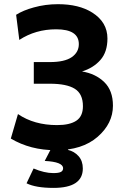

<svg xmlns="http://www.w3.org/2000/svg" viewBox="-20 -706 608 918"><path d="M235.8 192.4Q150.9 192.4 106.9 170.4L140.6 99.6Q192.4 121.6 234.9 121.6Q260.7 121.6 271.2 116Q281.7 110.4 281.7 98.6Q281.7 67.9 193.8 63.5L236.8 -19.5H319.8L304.7 10.7Q335 17.6 355.5 40.5Q376 63.5 376 99.6Q376 192.4 235.8 192.4ZM246.1 12.2Q125.5 12.2 31.7 -43.5L65.9 -160.6Q143.1 -107.9 252.9 -107.9Q313.5 -107.9 345 -128.9Q376.5 -149.9 376.5 -198.2Q376.5 -257.3 337.6 -281.5Q298.8 -305.7 218.8 -305.7H141.6V-409.2H218.8Q288.6 -409.2 322.8 -432.6Q356.9 -456.1 356.9 -495.1Q356.9 -565.9 248.5 -565.9Q149.9 -565.9 72.3 -515.1L57.1 -635.3Q90.8 -656.7 141.1 -670.4Q196.8 -686 257.3 -686Q357.4 -686 420.9 -646Q493.7 -600.1 493.7 -522Q493.7 -457.5 460.2 -419.4Q426.8 -381.3 372.1 -364.3Q436.5 -354 478.3 -313.7Q520 -273.4 520 -200.7Q520 -115.7 446.8 -51.8Q373.5 12.2 246.1 12.2Z"/></svg>

Font: Cadman
Style: Bold
Weight: 700
Designer: Paul James MIller
Foundry: High-Logic / Made with FontCreator
Version: Version 2.114;March 28, 2021;FontCreator 13.0.0.2683 64-bit